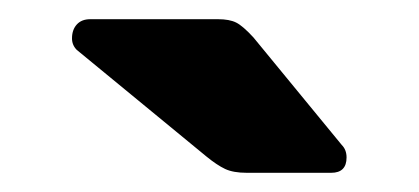

<svg xmlns="http://www.w3.org/2000/svg" viewBox="-20 -775 436 200"><path d="M341 -611Q341 -595 325 -595H237Q223 -595 214.5 -599Q206 -603 195 -612L60 -723Q55 -728 55 -735Q55 -744 60 -749.5Q65 -755 74 -755H207Q219 -755 226 -751.5Q233 -748 244 -736L336 -624Q341 -619 341 -611Z"/></svg>

Font: Hezaedrus
Style: Bold
Weight: 700
Designer: Hubert & Fischer
Foundry: Hubert & Fischer
Version: Version 1.10;September 3, 2019;FontCreator 11.5.0.2425 64-bi